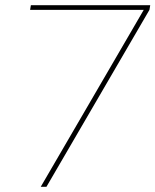

<svg xmlns="http://www.w3.org/2000/svg" viewBox="-20 -720 599 740"><path d="M137 0 534 -682H96L99 -700H559L556 -682L159 0Z"/></svg>

Font: DM Sans 10pt Thin
Style: Italic
Weight: 250
Italic angle: -10°
Version: Version 4.004;gftools[0.9.30]